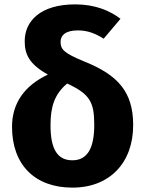

<svg xmlns="http://www.w3.org/2000/svg" viewBox="-20 -840 663 878"><path d="M365 -559C270 -598 257 -615 257 -649C257 -678 279 -701 336 -701C381 -701 416 -687 454 -663L531 -754C483 -791 415 -820 324 -820C163 -820 93 -742 93 -652C93 -594 111 -548 199 -499C93 -449 35 -369 35 -260C35 -86 140 18 311 18C482 18 589 -96 589 -268C589 -422 517 -498 365 -559ZM311 -107C242 -107 211 -159 211 -267C211 -352 229 -409 287 -458C391 -410 411 -373 411 -269C411 -158 377 -107 311 -107Z"/></svg>

Font: Glow Sans SC Normal ExtraBold
Style: Regular
Weight: 800
Designer: Ryoko NISHIZUKA (kana, bopomofo & ideographs); Paul D. Hunt (Latin, Greek & Cyrillic); Sandoll Communications, Soo-young
Version: Version 0.93